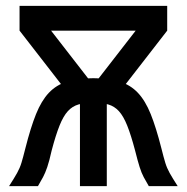

<svg xmlns="http://www.w3.org/2000/svg" viewBox="-20 -638 640 658"><path d="M265 -301 445 -533H553L373 -301ZM254 0V-339H346V0ZM227 -301 47 -533H155L335 -301ZM300 -286V-370Q353 -370 390 -358.5Q427 -347 452.5 -320Q478 -293 496.5 -247Q515 -201 533 -130Q541 -98 546.5 -80Q552 -62 561.5 -45Q571 -28 589 0H490Q480 -17 472.5 -31Q465 -45 458.5 -65.5Q452 -86 443 -122Q429 -175 416 -207.5Q403 -240 387.5 -257Q372 -274 351 -280Q330 -286 300 -286ZM553 -618V-533H47V-618ZM300 -286Q270 -286 249 -280Q228 -274 212.5 -257Q197 -240 184 -207.5Q171 -175 157 -122Q149 -86 142 -65.5Q135 -45 127.5 -31Q120 -17 110 0H11Q29 -28 38.5 -45Q48 -62 53.5 -80Q59 -98 67 -130Q85 -201 103.5 -247Q122 -293 147.5 -320Q173 -347 210 -358.5Q247 -370 300 -370Z"/></svg>

Font: Victor Mono SemiBold
Style: Regular
Weight: 600
Monospace: yes
Designer: Rune Bjørnerås
Version: Version 1.561;gftools[0.9.30]